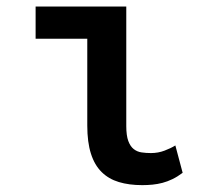

<svg xmlns="http://www.w3.org/2000/svg" viewBox="-20 -548 640 579"><path d="M87.4 -528.3H360.8V-168Q360.8 -139.2 366.9 -122.8Q373 -106.4 383.3 -98.4Q393.6 -90.3 407 -88.4Q420.4 -86.4 435.1 -86.4Q457 -86.4 476.3 -93.8Q495.6 -101.1 508.8 -109.4L530.8 -26.9Q515.1 -15.1 500 -7.8Q484.9 -0.5 470 3.4Q455.1 7.3 439.9 8.8Q424.8 10.3 409.2 10.3Q369.1 10.3 338.4 1Q307.6 -8.3 286.4 -29.3Q265.1 -50.3 254.2 -84.7Q243.2 -119.1 243.2 -169.4V-431.2H87.4Z"/></svg>

Font: Roboto Mono
Style: Regular
Weight: 500
Designer: Google
Version: Version 2.000986; 2015; ttfautohint (v1.3)